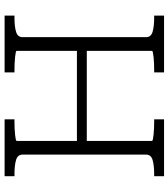

<svg xmlns="http://www.w3.org/2000/svg" viewBox="32 -782 750 855"><g transform="rotate(-90 407.5 -355.0)"><path d="M191 -388H633V-344H191ZM50 0V-44H61Q98 -44 122 -51Q146 -58 146 -80V-630Q146 -652 122 -659Q98 -666 61 -666H50V-710H303V-666H294Q280 -666 264.5 -665.5Q249 -665 236 -663.5Q223 -662 215 -660.5Q207 -659 207 -656V-54Q207 -51 215 -49.5Q223 -48 236 -46.5Q249 -45 264.5 -44.5Q280 -44 294 -44H303V0ZM512 0V-44H521Q535 -44 550.5 -44.5Q566 -45 579 -46.5Q592 -48 600 -49.5Q608 -51 608 -54V-656Q608 -659 600 -660.5Q592 -662 579 -663.5Q566 -665 550.5 -665.5Q535 -666 521 -666H512V-710H765V-666H754Q717 -666 693 -659Q669 -652 669 -630V-80Q669 -58 693 -51Q717 -44 754 -44H765V0Z"/></g></svg>

Font: Roboto Serif ExtraLight
Style: Regular
Weight: 250
Version: Version 1.007